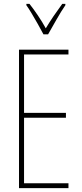

<svg xmlns="http://www.w3.org/2000/svg" viewBox="-20 -970 421 990"><path d="M333 0H78V-714H333V-689H104V-388H320V-363H104V-25H333ZM204 -793Q191 -818 174.5 -847Q158 -876 142.5 -902Q127 -928 116 -943V-950H132Q152 -925 175 -891Q198 -857 216 -824Q236 -857 256 -886.5Q276 -916 301 -950H317V-943Q295 -911 271.5 -869.5Q248 -828 228 -793Z"/></svg>

Font: Noto Sans Gujarati ExtraCondensed Thin
Style: Regular
Weight: 100
Width: 2
Designer: Jelle Bosma - Monotype Design Team, Universal Thirst
Foundry: Monotype Imaging Inc.
Version: Version 2.106; ttfautohint (v1.8.4.7-5d5b)